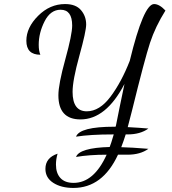

<svg xmlns="http://www.w3.org/2000/svg" viewBox="-20 -740 850 947"><path d="M110 -539Q110 -604 168 -662Q226 -720 301 -720Q354 -720 379.5 -690Q405 -660 405 -619Q405 -586 371.5 -465Q338 -344 338 -287Q338 -191 408 -191Q471 -191 525 -263Q579 -335 620 -440Q688 -720 740 -720Q766 -720 796 -688Q746 -608 720 -529Q694 -450 631 -194L610 -113Q668 -110 712 -106Q672 -77 609 -77H600Q590 -45 578 -14Q626 -13 712 -6Q672 23 609 23H562Q486 187 342 187Q282 187 243 162Q204 137 204 93Q204 38 264 18Q256 45 256 72Q256 114 278 138Q300 162 343 162Q443 162 506 23Q421 23 355 34Q372 -11 521 -15Q528 -32 541 -77H536Q426 -77 355 -66Q373 -115 544 -115H550L552 -121L570 -211Q584 -281 594 -326Q503 -151 377 -151Q268 -151 268 -270Q268 -324 302 -447Q336 -570 336 -614Q336 -692 279 -692Q229 -692 200 -635Q171 -578 171 -519Q171 -489 179 -470Q110 -470 110 -539Z"/></svg>

Font: DancingScriptRegular
Style: Regular
Weight: 400
Designer: Pablo Impallari
Foundry: Pablo Impallari. www.impallari.com
Version: Version 1.002